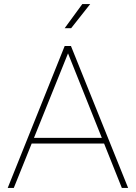

<svg xmlns="http://www.w3.org/2000/svg" viewBox="-20 -927 670 947"><path d="M18 0 299 -700H330L612 0H581L311 -675H320L48 0ZM124 -219 136 -247H494L506 -219ZM299 -788 386 -907H425L331 -788Z"/></svg>

Font: SUSE Thin
Style: Regular
Weight: 250
Designer: Rene Bieder
Foundry: SUSE
Version: Version 1.000